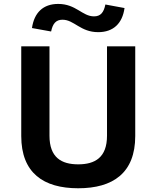

<svg xmlns="http://www.w3.org/2000/svg" viewBox="-20 -972 818 1003"><path d="M388.5 -113.5C301 -113.5 238.5 -149 238.5 -263V-730H91V-261.5C91 -68.5 207 11.5 388.5 11.5C570.5 11.5 686.5 -68.5 686.5 -261.5V-730H539V-263C539 -149 476 -113.5 388.5 -113.5ZM147 -825.5 247 -807.5C255.5 -849 272.5 -869 306.5 -869C367.5 -869 399.5 -804 493 -804C572.5 -804 619.5 -850 630.5 -930L530.5 -948.5C522 -906 505 -886.5 471 -886.5C409.5 -886.5 377.5 -951.5 284 -951.5C205 -951.5 158.5 -905.5 147 -825.5Z"/></svg>

Font: Monaspace Neon Wide
Style: Bold
Weight: 700
Width: 7
Designer: Riley Cran & the Lettermatic Team
Foundry: Lettermatic
Version: Version 1.000 (Monaspace Neon)